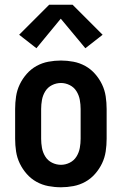

<svg xmlns="http://www.w3.org/2000/svg" viewBox="-20 -784 515 812"><path d="M238 8Q211 8 184.5 3Q158 -2 134.5 -15Q111 -28 93 -48.5Q75 -69 63.5 -93Q52 -117 48 -143.5Q44 -170 44 -197V-323Q44 -350 48 -376.5Q52 -403 63.5 -427Q75 -451 93 -471.5Q111 -492 134.5 -505Q158 -518 184.5 -523Q211 -528 238 -528Q264 -528 290.5 -523Q317 -518 340.5 -505Q364 -492 382 -471.5Q400 -451 411.5 -427Q423 -403 427 -376.5Q431 -350 431 -323V-197Q431 -170 427 -143.5Q423 -117 411.5 -93Q400 -69 382 -48.5Q364 -28 340.5 -15Q317 -2 290.5 3Q264 8 238 8ZM238 -87Q257 -87 275 -96Q293 -105 303.5 -122Q314 -139 317.5 -158.5Q321 -178 321 -197V-323Q321 -342 317.5 -361.5Q314 -381 303.5 -398Q293 -415 275 -424Q257 -433 238 -433Q218 -433 200 -424Q182 -415 171.5 -398Q161 -381 157.5 -361.5Q154 -342 154 -323V-197Q154 -178 157.5 -158.5Q161 -139 171.5 -122Q182 -105 200 -96Q218 -87 238 -87ZM134 -580 61 -637 188 -764H287L414 -637L341 -580L237 -705Z"/></svg>

Font: Iosevka QP
Style: Bold
Weight: 700
Designer: Belleve Invis
Foundry: Belleve Invis
Version: Version 20.0.0; ttfautohint (v1.8.4)